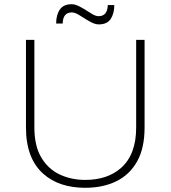

<svg xmlns="http://www.w3.org/2000/svg" viewBox="-20 -889 811 913"><path d="M385.5 4Q260.5 4 186 -62.5Q103.5 -135.5 103.5 -282.5V-699.5H143.5V-282.5Q143.5 -196.5 175.5 -141.5Q207.5 -86.5 262.5 -60Q317.5 -33.5 385.5 -33.5Q490.5 -33.5 555 -90Q627.5 -153.5 627.5 -282.5V-699.5H667.5V-282.5Q667.5 -184.5 631.8 -121Q596 -57.5 532.5 -26.8Q469 4 385.5 4ZM449.5 -773Q432.5 -773 412 -784Q391.5 -795 374 -806.5L363.5 -813Q338.5 -830 322 -830Q279 -830 278 -777H247Q247 -818 264.5 -843.5Q282 -869 320.5 -869Q337.5 -869 359 -857.8Q380.5 -846.5 398.5 -834.5L407.5 -829Q432 -812 448.5 -812Q491 -812 492.5 -865H523.5Q523.5 -825 506.5 -799Q489.5 -773 449.5 -773Z"/></svg>

Font: Argentum Novus ExtraLight
Style: Regular
Weight: 250
Designer: Julieta Ulanovsky (font) & Cristiano Sobral (main changes)
Foundry: Julieta Ulanovsky (font) & Cristiano Sobral (main changes)
Version: Version 3.00;November 27, 2020;FontCreator 13.0.0.2655 64-bi